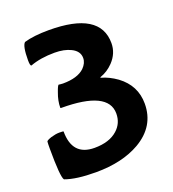

<svg xmlns="http://www.w3.org/2000/svg" viewBox="-127 -773 798 886"><g transform="rotate(-20 271.5 -329.5)"><path d="M410 -34Q323 16 194 16Q97 16 43 -4Q30 -20 30 -160Q30 -184 31 -194Q32 -199 55 -207Q79 -214 96 -214Q117 -214 117 -212Q117 -92 226 -92Q299 -92 339 -128Q374 -159 374 -207Q374 -318 144 -318Q140 -318 140 -320Q140 -354 154 -391Q165 -423 170 -423L176 -422Q182 -421 190 -421Q262 -421 296 -453Q318 -475 318 -500Q318 -534 281 -552Q249 -568 202 -568Q133 -568 82 -549Q75 -549 75 -577Q75 -647 91 -661Q138 -675 212 -675Q464 -675 464 -520Q464 -470 427 -431Q399 -402 364 -390Q359 -388 364 -386Q401 -376 439 -349Q513 -294 513 -205Q513 -94 410 -34Z"/></g></svg>

Font: Bubblegum Sans
Style: Regular
Weight: 400
Designer: Angel Koziupa and Alejandro Paul
Foundry: Angel Koziupa and Alejandro Paul
Version: Version 1.001